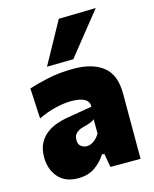

<svg xmlns="http://www.w3.org/2000/svg" viewBox="-118 -855 760 948"><g transform="rotate(-15 262.0 -381.0)"><path d="M163.5 13Q97.5 13 62.2 -28Q27 -69 27 -130Q27 -173.5 42.5 -202.2Q58 -231 82.2 -248.8Q106.5 -266.5 133.5 -275.8Q160.5 -285 183.5 -289L317 -311.5Q319.5 -364 227 -364Q192.5 -364 147.5 -353.5Q102.5 -343 57.5 -321L49.5 -476.5Q87 -489 147 -502.2Q207 -515.5 280 -515.5Q376.5 -515.5 430.8 -472.8Q485 -430 485 -334V0H331L318.5 -70H306Q286.5 -37.5 251.2 -12.2Q216 13 163.5 13ZM246 -129Q264.5 -129 282 -141.8Q299.5 -154.5 312 -175.5V-249Q304.5 -242 292 -236.8Q279.5 -231.5 248 -223.5Q229 -218.5 216 -206Q203 -193.5 203 -171.5Q203 -148.5 216.5 -138.8Q230 -129 246 -129ZM156.5 -559Q186 -612.5 215.5 -666Q244.5 -719 274 -772.5L464 -776.5Q419 -720.5 375.8 -666.5Q332.5 -612.5 291.5 -561Z"/></g></svg>

Font: Heraclito ExtraBold
Style: Regular
Weight: 800
Designer: Kostas Bartsokas (font) & Cristiano Sobral (main changes)
Foundry: Kostas Bartsokas (font) & Cristiano Sobral (main changes)
Version: Version 1.00;July 8, 2020;FontCreator 13.0.0.2655 64-bit